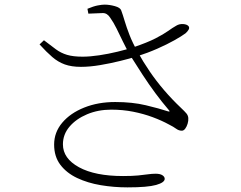

<svg xmlns="http://www.w3.org/2000/svg" viewBox="-20 -779 1040 830"><path d="M478 -338Q552 -338 610.5 -324Q669 -310 705 -298Q718 -294 710 -303Q680 -338 651.5 -376.5Q623 -415 596 -456.5Q569 -498 542 -541Q525 -571 511 -600Q497 -629 484 -655.5Q471 -682 456 -703Q443 -723 424 -722.5Q405 -722 362 -720L358 -741Q384 -752 402.5 -755.5Q421 -759 432 -759Q453 -759 476.5 -752.5Q500 -746 504 -734Q511 -715 519 -688Q527 -661 540 -627.5Q553 -594 575 -555Q598 -513 627 -470.5Q656 -428 690 -388.5Q724 -349 761 -314Q779 -297 786 -288.5Q793 -280 794 -269Q795 -257 791 -244Q787 -231 780.5 -222.5Q774 -214 766 -214Q753 -214 741.5 -222.5Q730 -231 710 -241Q679 -258 640 -272.5Q601 -287 556 -296Q511 -305 461 -305Q404 -305 356.5 -285Q309 -265 280.5 -231.5Q252 -198 252 -155Q252 -94 321.5 -56Q391 -18 512 -18Q552 -18 577 -20.5Q602 -23 619.5 -25.5Q637 -28 653 -28Q672 -28 682 -21.5Q692 -15 692 -6Q692 10 655 20.5Q618 31 531 31Q472 31 415.5 21.5Q359 12 313.5 -9.5Q268 -31 241 -66.5Q214 -102 214 -154Q214 -207 249 -248.5Q284 -290 344 -314Q404 -338 478 -338ZM555 -574Q617 -595 652 -613Q687 -631 706.5 -645Q726 -659 742 -668Q755 -676 771.5 -675Q788 -674 795 -666Q800 -659 795.5 -651Q791 -643 782 -635Q766 -623 734 -605Q702 -587 660 -568.5Q618 -550 571 -535Q542 -526 499.5 -515.5Q457 -505 412.5 -497.5Q368 -490 330 -490Q289 -490 260 -500.5Q231 -511 206 -532.5Q181 -554 151 -587L170 -605Q200 -582 221.5 -566Q243 -550 269.5 -542Q296 -534 337 -534Q369 -534 409 -540Q449 -546 488 -555.5Q527 -565 555 -574Z"/></svg>

Font: Noto Serif HK
Style: Regular
Weight: 200
Designer: Ryoko NISHIZUKA 西塚涼子 (kana & ideographs); Frank Grießhammer (Latin, Greek & Cyrillic); Wenlong ZHANG 张文龙 (bopomofo); San
Foundry: Adobe
Version: Version 2.001;hotconv 1.1.0;makeotfexe 2.6.0